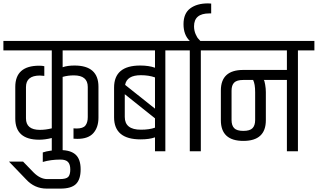

<svg xmlns="http://www.w3.org/2000/svg" viewBox="-44 -891 1872 1131"><path d="M412 -73 389 -74V-135Q395 -134 407 -134Q445 -134 459 -151.5Q473 -169 473 -201V-379Q473 -447 391 -447Q356 -447 325 -438V0H261V-78Q221 -68 187 -68Q46 -68 46 -193V-379Q46 -504 187 -504Q205 -504 217 -501V-444Q201 -446 191 -446Q109 -446 109 -378V-194Q109 -126 191 -126Q225 -126 261 -135V-594H-24V-650H606V-594H325V-495Q353 -505 395 -505Q536 -505 536 -380V-198Q536 -141 506 -107Q476 -73 412 -73Z M235 164H306Q346 164 358 151Q370 138 370 107.5Q370 77 356.5 63Q343 49 312 49Q256 49 208 63V7Q250 -7 311 -7Q372 -7 401.5 20Q431 47 431 106.5Q431 166 403.5 193Q376 220 312 220H231Q159 220 109 165L9 61H92L154 125Q193 164 235 164Z M558 -650H1026V-594H930V0H869V-82Q836 -70 784 -70Q628 -70 628 -200V-375Q628 -505 782 -505Q833 -505 869 -492V-594H558ZM786 -448Q703 -448 693 -391L869 -251V-435Q833 -448 786 -448ZM691 -202Q691 -127 786 -127Q836 -127 869 -139V-194L691 -336Z M1074 -594H978V-650H1235V-594H1139V0H1074Z M1074 -650Q1037 -685 1037 -748.5Q1037 -812 1076.5 -841.5Q1116 -871 1181 -871L1200 -870V-812H1189Q1099 -812 1099 -736Q1099 -712 1108 -690.5Q1117 -669 1127 -660L1136 -650Z M1389 -420Q1351 -420 1335.5 -404.5Q1320 -389 1320 -357V-184Q1320 -152 1335.5 -136Q1351 -120 1389.5 -120Q1428 -120 1443.5 -136Q1459 -152 1459 -184V-348Q1459 -396 1447 -420ZM1646 -420H1510Q1514 -416 1518 -392.5Q1522 -369 1522 -349V-183Q1522 -61 1389.5 -61Q1257 -61 1257 -183V-358Q1257 -479 1389 -479H1646V-594H1187V-650H1808V-594H1711V0H1646Z"/></svg>

Font: Khand
Style: Regular
Weight: 400
Designer: Devanagari: Sanchit Sawaria, Jyotish Sonowal; Latin: Satya Rajpurohit
Foundry: Indian Type Foundry
Version: Version 1.100;PS 1.0;hotconv 1.0.78;makeotf.lib2.5.61930; tt